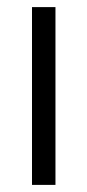

<svg xmlns="http://www.w3.org/2000/svg" viewBox="-20 -520 246 540"><path d="M70 0V-500H136V0Z"/></svg>

Font: Akshar Light Light
Style: Regular
Weight: 300
Version: Version 1.100